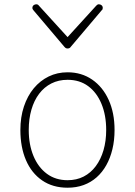

<svg xmlns="http://www.w3.org/2000/svg" viewBox="-20 -856 629 895"><path d="M295 19Q226 19 176.5 -15Q127 -49 101 -109.5Q75 -170 75 -250Q75 -310 91.5 -359.5Q108 -409 137.5 -444.5Q167 -480 207 -499.5Q247 -519 295 -519Q360 -519 409.5 -485Q459 -451 486.5 -390.5Q514 -330 514 -250Q514 -202 504 -160.5Q494 -119 475.5 -86Q457 -53 430.5 -29.5Q404 -6 370 6.5Q336 19 295 19ZM295 -16Q337 -16 370 -33Q403 -50 426.5 -81.5Q450 -113 462.5 -156Q475 -199 475 -250Q475 -319 453 -372Q431 -425 391 -454.5Q351 -484 295 -484Q253 -484 219.5 -467Q186 -450 162.5 -419Q139 -388 126.5 -345Q114 -302 114 -250Q114 -182 136 -129Q158 -76 198.5 -46Q239 -16 295 -16ZM441 -836Q448 -836 453.5 -831.5Q459 -827 459 -819Q459 -816 458 -813Q457 -810 454 -808L311 -639Q307 -633 303 -631.5Q299 -630 295 -630Q291 -630 287.5 -631.5Q284 -633 279 -639L136 -808Q134 -810 132.5 -813Q131 -816 131 -819Q131 -827 136.5 -831.5Q142 -836 149 -836Q153 -836 156 -834.5Q159 -833 161 -830L295 -683L429 -830Q432 -833 434.5 -834.5Q437 -836 441 -836Z"/></svg>

Font: Playwrite US Modern Thin
Style: Regular
Weight: 250
Designer: Veronika Burian, José Scaglione
Foundry: TypeTogether
Version: Version 1.003